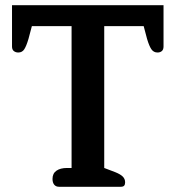

<svg xmlns="http://www.w3.org/2000/svg" viewBox="-20 -715 672 735"><path d="M181 -30Q181 -51 196 -61.5Q211 -72 237 -72H254V-615H102L89 -566Q81 -539 73 -526.5Q65 -514 50 -514Q40 -514 33 -519.5Q26 -525 26 -537V-695H606V-537Q606 -525 599.5 -519.5Q593 -514 583 -514Q568 -514 559.5 -526.5Q551 -539 543 -566L530 -615H379V-72L421 -56Q441 -48 450 -39Q459 -30 459 -17Q459 -9 455.5 -4.5Q452 0 442 0H206Q194 0 187.5 -8Q181 -16 181 -30Z"/></svg>

Font: Maitree Semibold
Style: Regular
Weight: 600
Designer: CadsonDemak Team
Foundry: CadsonDemak
Version: Version 1.000